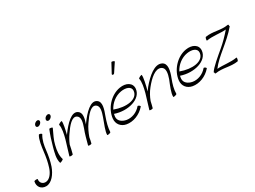

<svg xmlns="http://www.w3.org/2000/svg" viewBox="-117 -1911 4087 3079"><g transform="rotate(-30 1926.5 -371.5)"><path d="M506 -709C511 -722 510 -734 505 -742C499 -751 489 -756 477 -756C465 -756 451 -751 439 -742C426 -734 417 -722 412 -709C407 -697 408 -685 413 -676C418 -667 428 -662 441 -662C453 -662 467 -667 479 -676C491 -685 501 -697 506 -709ZM386 -544C344 -478 329 -358 317 -263C307 -177 292 -89 263 -1C236 84 177 169 101 169C42 169 4 123 14 65C16 59 3 56 -15 57C-32 58 -48 63 -50 69C-70 160 -15 231 77 231C180 231 265 117 306 1C337 -89 352 -180 363 -270C373 -355 387 -442 437 -523C441 -528 433 -537 419 -543C405 -548 390 -549 386 -544Z M700 -709C704 -722 704 -734 699 -742C693 -751 683 -756 671 -756C658 -756 645 -751 632 -742C620 -734 611 -722 606 -709C601 -697 601 -685 607 -676C612 -667 622 -662 635 -662C647 -662 661 -667 673 -676C685 -685 695 -697 700 -709ZM577 -540C542 -455 510 -358 486 -267C459 -169 430 -67 456 16C457 20 473 17 491 8C509 0 523 -11 522 -16C498 -91 506 -179 529 -267C546 -348 594 -441 634 -527C637 -532 627 -540 611 -543C596 -546 580 -545 577 -540Z M747 -518C763 -455 741 -353 718 -267C694 -178 661 -89 637 0C635 5 647 10 664 10C682 10 697 5 699 0C714 -53 725 -106 736 -160C757 -212 784 -263 818 -311C893 -421 986 -537 1062 -490C1124 -451 1094 -355 1064 -269C1032 -188 1007 -90 983 0C981 5 993 10 1010 10C1027 10 1043 5 1045 0C1055 -35 1061 -69 1067 -104C1092 -175 1124 -246 1170 -311C1245 -421 1338 -537 1414 -490C1476 -451 1446 -355 1416 -269C1382 -177 1331 -53 1333 7C1332 12 1346 13 1364 10C1383 6 1398 -1 1399 -7C1403 -91 1427 -178 1458 -264C1499 -373 1542 -496 1464 -545C1370 -606 1238 -469 1136 -329C1132 -322 1127 -315 1122 -308C1156 -404 1179 -502 1112 -545C1018 -606 886 -469 784 -329C781 -324 778 -319 774 -314C797 -404 820 -511 813 -549C812 -554 797 -550 778 -542C760 -533 746 -522 747 -518Z M1923 -793C1955 -847 1995 -897 2027 -950C2030 -955 2022 -964 2008 -969C1993 -975 1979 -975 1975 -970C1943 -916 1919 -860 1887 -807C1880 -798 1883 -787 1893 -783C1903 -780 1916 -784 1923 -793ZM2027 -118C2032 -122 2026 -133 2014 -142C2003 -150 1990 -154 1985 -149C1917 -67 1812 -30 1722 -46C1647 -60 1582 -106 1588 -182C1589 -198 1592 -214 1596 -231C1822 -154 2082 -227 2101 -404C2112 -513 2009 -569 1887 -548C1709 -519 1559 -348 1542 -174C1532 -76 1593 -2 1687 15C1802 36 1937 -13 2027 -118ZM1874 -487C1968 -503 2060 -476 2055 -396C2042 -243 1820 -221 1621 -296C1670 -392 1766 -469 1874 -487Z M2228 -518C2244 -455 2222 -353 2199 -267C2175 -178 2142 -89 2118 0C2116 5 2128 10 2145 10C2163 10 2178 5 2180 0C2191 -38 2199 -76 2208 -115C2233 -183 2268 -249 2317 -309C2409 -424 2529 -535 2623 -489C2691 -456 2672 -358 2640 -269C2603 -177 2551 -59 2556 8C2555 13 2570 14 2588 9C2607 5 2622 -3 2623 -8C2622 -91 2648 -178 2681 -264C2726 -377 2755 -504 2669 -546C2555 -603 2403 -471 2287 -331C2271 -312 2257 -293 2244 -273C2271 -370 2302 -505 2294 -549C2293 -554 2278 -550 2259 -542C2241 -533 2227 -522 2228 -518Z M3250 -118C3255 -122 3249 -133 3237 -142C3226 -150 3213 -154 3208 -149C3140 -67 3035 -30 2945 -46C2870 -60 2805 -106 2811 -182C2812 -198 2815 -214 2819 -231C3045 -154 3305 -227 3324 -404C3335 -513 3232 -569 3110 -548C2932 -519 2782 -348 2765 -174C2755 -76 2816 -2 2910 15C3025 36 3160 -13 3250 -118ZM3097 -487C3191 -503 3283 -476 3278 -396C3265 -243 3043 -221 2844 -296C2893 -392 2989 -469 3097 -487Z M3336 22C3476 -2 3595 54 3735 31C3740 30 3748 15 3751 -2C3755 -19 3753 -32 3747 -31C3626 -10 3512 -37 3393 -27C3455 -110 3540 -183 3623 -252C3722 -335 3826 -422 3905 -518C3908 -521 3906 -527 3901 -533L3902 -536C3905 -548 3899 -557 3888 -555C3749 -531 3630 -588 3490 -564C3485 -563 3477 -549 3474 -532C3470 -515 3472 -502 3477 -503C3597 -523 3708 -497 3826 -506C3757 -426 3683 -350 3602 -282C3500 -196 3356 -77 3316 -11C3313 -7 3316 -2 3323 3C3320 15 3326 23 3336 22Z"/></g></svg>

Font: Nupuram ExtraLight Oblique
Style: Regular
Weight: 200
Designer: Santhosh Thottingal (santhosh.thottingal@gmail.com)
Foundry: SMC
Version: Version 1.000